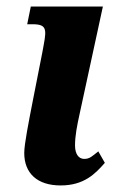

<svg xmlns="http://www.w3.org/2000/svg" viewBox="-20 -556 352 586"><path d="M165 10C237 10 271 -26 300 -59L280 -94C261 -79 254 -71 237 -71C220 -71 209 -86 209 -112C209 -142 215 -172 224 -213L294 -536H74L63 -482H80C129 -482 121 -461 109 -395L82 -258C67 -181 54 -116 54 -89C54 -27 94 10 165 10Z"/></svg>

Font: Noto Serif Condensed Extra
Style: Italic
Weight: 800
Width: 3
Italic angle: -12°
Designer: Monotype Design Team
Foundry: Monotype Imaging Inc.
Version: Version 1.901